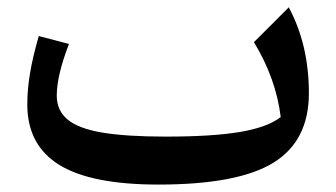

<svg xmlns="http://www.w3.org/2000/svg" viewBox="-20 -494 914 522"><path d="M743.2 -175.8Q730.5 -280.3 670.4 -379.4L765.1 -474.1Q819.8 -372.1 819.8 -240.7Q819.8 -111.3 723.6 -51.8Q627.4 7.8 410.6 7.8Q227.5 7.8 140.9 -45.9Q54.2 -99.6 54.2 -210Q54.2 -250 61.5 -294.2Q68.8 -338.4 85.4 -396L167.5 -374.5Q134.3 -288.6 134.3 -233.9Q134.3 -193.8 163.6 -169.2Q192.9 -144.5 258.3 -133.5Q323.7 -122.6 431.2 -122.6Q558.1 -122.6 632.8 -135.3Q707.5 -147.9 743.2 -175.8Z"/></svg>

Font: Pinar-DS1-FD SemiBold
Style: Regular
Weight: 600
Designer: Amin Abedi
Version: Version 3.000